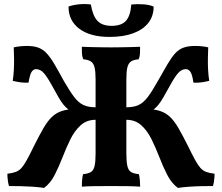

<svg xmlns="http://www.w3.org/2000/svg" viewBox="-20 -907 1082 936"><path d="M847 9Q816 -14 795.5 -54Q775 -94 757 -140.5Q739 -187 718.5 -228.5Q698 -270 668.5 -296.5Q639 -323 596 -323V-384Q632 -384 655.5 -395Q679 -406 700 -433.5Q721 -461 749 -511Q777 -561 796.5 -594Q816 -627 833.5 -646.5Q851 -666 874 -674.5Q897 -683 931 -683Q949 -683 967 -681Q985 -679 995 -676Q994 -652 993.5 -623.5Q993 -595 994.5 -566.5Q996 -538 1000 -513Q985 -509 965.5 -506Q946 -503 923 -504Q917 -546 907.5 -558Q898 -570 887 -570Q865 -570 848 -550.5Q831 -531 807 -487Q789 -454 776.5 -432.5Q764 -411 753.5 -398Q743 -385 733.5 -377Q724 -369 712 -364L689 -377Q732 -375 760 -366Q788 -357 809 -337Q830 -317 850 -282.5Q870 -248 896 -196Q917 -153 931 -127.5Q945 -102 957 -88.5Q969 -75 985 -69Q1001 -63 1026 -60Q1026 -55 1025.5 -44Q1025 -33 1023 -21Q1021 -9 1018 0Q993 0 964 0.5Q935 1 905.5 3Q876 5 847 9ZM195 9Q167 5 137 3Q107 1 78 0.5Q49 0 24 0Q21 -9 19 -21Q17 -33 16.5 -44Q16 -55 16 -60Q41 -63 57 -69Q73 -75 85 -88.5Q97 -102 111 -127.5Q125 -153 146 -196Q172 -248 192 -282.5Q212 -317 233 -337Q254 -357 282 -366Q310 -375 353 -377L330 -364Q319 -369 309 -377Q299 -385 288.5 -398Q278 -411 265.5 -432.5Q253 -454 235 -487Q211 -531 194 -550.5Q177 -570 155 -570Q144 -570 135 -558Q126 -546 119 -504Q96 -503 77 -506Q58 -509 42 -513Q46 -538 47.5 -566.5Q49 -595 48.5 -623.5Q48 -652 47 -676Q58 -679 76 -681Q94 -683 111 -683Q145 -683 167.5 -674.5Q190 -666 208 -646.5Q226 -627 245.5 -594Q265 -561 292 -511Q321 -461 342 -433.5Q363 -406 387 -395Q411 -384 446 -384V-323Q403 -323 373.5 -296.5Q344 -270 323.5 -228.5Q303 -187 285 -140.5Q267 -94 246.5 -54Q226 -14 195 9ZM379 3Q379 -14 380.5 -31Q382 -48 385 -58Q409 -60 422.5 -68Q436 -76 441 -97.5Q446 -119 446 -158V-519Q446 -558 441 -578.5Q436 -599 423 -607.5Q410 -616 386 -618Q380 -632 379.5 -647Q379 -662 379 -679Q397 -678 422 -677.5Q447 -677 473 -676.5Q499 -676 521 -676Q543 -676 569 -676.5Q595 -677 620 -677.5Q645 -678 663 -679Q663 -662 662.5 -647Q662 -632 656 -618Q632 -616 619 -607.5Q606 -599 601 -578.5Q596 -558 596 -519V-158Q596 -119 601 -97.5Q606 -76 619.5 -68Q633 -60 657 -58Q660 -48 661.5 -31Q663 -14 663 3Q640 1 600.5 0.5Q561 0 521 0Q481 0 441 0.5Q401 1 379 3ZM514 -727Q420 -727 367 -766.5Q314 -806 314 -875Q335 -883 365.5 -886Q396 -889 423 -885Q432 -830 455 -805.5Q478 -781 524 -781Q572 -781 594 -805.5Q616 -830 620 -885Q647 -888 677.5 -886Q708 -884 729 -875Q729 -829 703.5 -796Q678 -763 630 -745Q582 -727 514 -727Z"/></svg>

Font: Vollkorn
Style: Bold
Weight: 700
Designer: Friedrich Althausen
Foundry: Friedrich Althausen
Version: Version 5.000